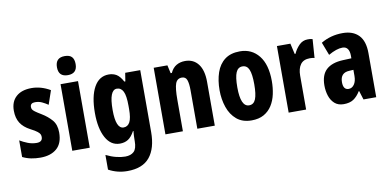

<svg xmlns="http://www.w3.org/2000/svg" viewBox="-88 -1137 3173 1559"><g transform="rotate(-10 1498.5 -357.0)"><path d="M358 -258Q358 -169 308.5 -126Q259 -83 173 -83Q134 -83 98 -90Q62 -97 27 -114V-251Q55 -234 90.5 -220Q126 -206 164 -206Q212 -206 212 -247Q212 -258 208 -268Q204 -278 187.5 -291.5Q171 -305 132 -325Q78 -353 52 -394Q26 -435 26 -496Q26 -570 71.5 -611Q117 -652 199 -652Q277 -652 352 -608L313 -494Q288 -511 263 -522.5Q238 -534 207 -534Q168 -534 168 -501Q168 -490 172.5 -481.5Q177 -473 193 -461Q209 -449 244 -428Q292 -399 325 -361Q358 -323 358 -258Z M509 -861Q550 -861 568 -841Q586 -821 586 -782Q586 -704 509 -704Q432 -704 432 -782Q432 -861 509 -861ZM581 -642V-93H437V-642Z M835 -652Q871 -652 898.5 -635.5Q926 -619 951 -573H959L970 -642H1094V-132Q1094 2 1035 74.5Q976 147 850 147Q767 147 696 108V-13Q741 9 781 18.5Q821 28 853 28Q899 28 924.5 4Q950 -20 950 -82V-88Q950 -129 954 -165H950Q925 -119 896.5 -101Q868 -83 829 -83Q754 -83 712.5 -159Q671 -235 671 -363Q671 -499 713.5 -575.5Q756 -652 835 -652ZM880 -527Q849 -527 833 -486.5Q817 -446 817 -362Q817 -207 881 -207Q915 -207 932.5 -239.5Q950 -272 950 -347V-373Q950 -457 932.5 -492Q915 -527 880 -527Z M1465 -652Q1534 -652 1573 -601Q1612 -550 1612 -454V-93H1468V-410Q1468 -466 1457.5 -495Q1447 -524 1416 -524Q1377 -524 1363 -486Q1349 -448 1349 -352V-93H1205V-642H1318L1333 -575H1343Q1361 -615 1392.5 -633.5Q1424 -652 1465 -652Z M2131 -369Q2131 -314 2120 -262.5Q2109 -211 2083.5 -170.5Q2058 -130 2016.5 -106.5Q1975 -83 1915 -83Q1840 -83 1792.5 -123Q1745 -163 1722.5 -228.5Q1700 -294 1700 -369Q1700 -450 1722 -514.5Q1744 -579 1792 -615.5Q1840 -652 1917 -652Q2014 -652 2072.5 -579Q2131 -506 2131 -369ZM1846 -367Q1846 -207 1916 -207Q1954 -207 1970 -246.5Q1986 -286 1986 -369Q1986 -451 1970 -489.5Q1954 -528 1916 -528Q1879 -528 1862.5 -489.5Q1846 -451 1846 -367Z M2476 -652Q2484 -652 2493 -651.5Q2502 -651 2516 -647L2505 -493Q2497 -496 2486.5 -497Q2476 -498 2467 -498Q2414 -498 2389.5 -464.5Q2365 -431 2365 -372V-93H2221V-642H2332L2352 -554H2359Q2374 -590 2404 -621Q2434 -652 2476 -652Z M2764 -653Q2849 -653 2896 -604.5Q2943 -556 2943 -456V-93H2838L2815 -166H2812Q2786 -124 2755 -103.5Q2724 -83 2674 -83Q2628 -83 2599.5 -108.5Q2571 -134 2558 -174Q2545 -214 2545 -259Q2545 -347 2591.5 -389.5Q2638 -432 2728 -436L2799 -439V-461Q2799 -497 2785 -517Q2771 -537 2742 -537Q2694 -537 2626 -498L2585 -605Q2665 -653 2764 -653ZM2765 -342Q2690 -339 2690 -261Q2690 -198 2735 -198Q2763 -198 2781 -224Q2799 -250 2799 -294V-344Z"/></g></svg>

Font: Noto Sans Kannada UI ExtraCondensed ExtraBold
Style: Regular
Weight: 800
Width: 2
Designer: Jelle Bosma - Monotype Design Team
Foundry: Monotype Imaging Inc.
Version: Version 2.005; ttfautohint (v1.8.4.7-5d5b)